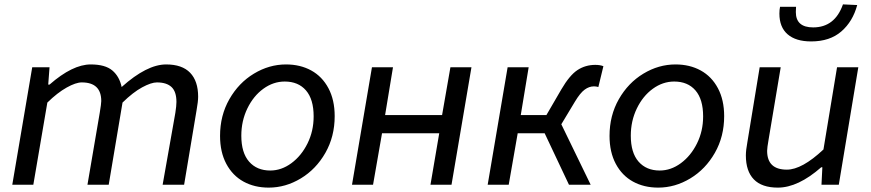

<svg xmlns="http://www.w3.org/2000/svg" viewBox="-20 -843 3972 876"><path d="M127 -536H206L200 -457H206Q311 -549 394 -549Q460 -549 492.5 -521.5Q525 -494 535 -446Q650 -549 738 -549Q811 -549 847.5 -511Q884 -473 884 -402Q884 -380 877 -341L820 0H722L780 -328Q785 -360 785 -378Q785 -425 762.5 -446Q740 -467 696 -467Q670 -467 628.5 -444.5Q587 -422 539 -375L476 0H379L435 -328Q442 -370 442 -382Q442 -467 353 -467Q326 -467 284 -443.5Q242 -420 196 -375L132 0H36Z M984 -223Q984 -316 1026.5 -390.5Q1069 -465 1138.5 -507Q1208 -549 1285 -549Q1350 -549 1400 -521.5Q1450 -494 1478.5 -440.5Q1507 -387 1507 -313Q1507 -220 1464.5 -145.5Q1422 -71 1352.5 -29Q1283 13 1206 13Q1141 13 1091 -14.5Q1041 -42 1012.5 -95.5Q984 -149 984 -223ZM1411 -312Q1411 -390 1376 -430.5Q1341 -471 1279 -471Q1227 -471 1181.5 -438Q1136 -405 1108.5 -348Q1081 -291 1081 -224Q1081 -146 1116.5 -105.5Q1152 -65 1213 -65Q1264 -65 1309.5 -98.5Q1355 -132 1383 -188.5Q1411 -245 1411 -312Z M1677 -536H1773L1737 -318H1997L2035 -536H2131L2040 0H1944L1984 -235H1723L1682 0H1586Z M2296 -536H2392L2356 -318H2473L2541 -435Q2579 -500 2615 -523.5Q2651 -547 2696 -547Q2718 -547 2733 -541L2710 -446Q2700 -449 2690 -449Q2668 -449 2647.5 -434Q2627 -419 2603 -379L2541 -276L2675 0H2576L2465 -235H2342L2301 0H2205Z M2761 -223Q2761 -316 2803.5 -390.5Q2846 -465 2915.5 -507Q2985 -549 3062 -549Q3127 -549 3177 -521.5Q3227 -494 3255.5 -440.5Q3284 -387 3284 -313Q3284 -220 3241.5 -145.5Q3199 -71 3129.5 -29Q3060 13 2983 13Q2918 13 2868 -14.5Q2818 -42 2789.5 -95.5Q2761 -149 2761 -223ZM3188 -312Q3188 -390 3153 -430.5Q3118 -471 3056 -471Q3004 -471 2958.5 -438Q2913 -405 2885.5 -348Q2858 -291 2858 -224Q2858 -146 2893.5 -105.5Q2929 -65 2990 -65Q3041 -65 3086.5 -98.5Q3132 -132 3160 -188.5Q3188 -245 3188 -312Z M3383 -134Q3383 -157 3390 -195L3446 -536H3542L3487 -208Q3480 -168 3480 -155Q3480 -69 3570 -69Q3639 -69 3737 -161L3799 -536H3896L3807 0H3728L3732 -80H3727Q3621 13 3529 13Q3456 13 3419.5 -24.5Q3383 -62 3383 -134ZM3536 -781Q3536 -799 3539 -812H3612L3611 -788Q3611 -718 3690 -718Q3789 -718 3826 -823L3891 -820Q3871 -745 3818.5 -699.5Q3766 -654 3681 -654Q3611 -654 3573.5 -686.5Q3536 -719 3536 -781Z"/></svg>

Font: Nebula Sans Medium
Style: Regular
Weight: 500
Italic angle: -9°
Designer: Paul D. Hunt for Adobe (as Source Sans)
Foundry: Nebula Entertainment & Broadcasting LLC
Version: Version 1.010